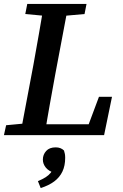

<svg xmlns="http://www.w3.org/2000/svg" viewBox="-29 -684 621 972"><path d="M-9 0 2 -50 129 -62H141L131 0ZM73 0 140 -355Q154 -432 167.5 -509.5Q181 -587 194 -664H318L251 -309Q237 -232 223 -154.5Q209 -77 197 0ZM99 -613 109 -664H409L399 -613L265 -601H228ZM138 0 147 -55H476L401 -4L472 -194H538L498 0ZM301 115Q301 155 287 184.5Q273 214 245.5 234.5Q218 255 177 268L163 233Q187 223 202.5 213Q218 203 227.5 191Q237 179 245 163L250 193Q218 183 203 164.5Q188 146 188 124Q188 99 204.5 80.5Q221 62 253 62Q266 62 276.5 66Q287 70 295 78Q298 87 299.5 95.5Q301 104 301 115Z"/></svg>

Font: Source Serif 4 18pt SemiBold
Style: Italic
Weight: 600
Italic angle: -12°
Designer: Frank Grießhammer
Foundry: Adobe Systems Incorporated
Version: Version 4.004;hotconv 1.0.116;makeotfexe 2.5.65601